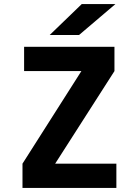

<svg xmlns="http://www.w3.org/2000/svg" viewBox="-20 -932 690 952"><path d="M91.5 0V-120.5L383.5 -579.5H99.5V-700H547.5V-579.5L253.5 -120.5H557V0ZM372 -758.5H226.5L385.5 -912H552.5Z"/></svg>

Font: Trispace
Style: Bold
Weight: 700
Designer: Tyler Finck
Foundry: Etcetera Type Company
Version: Version 1.210; ttfautohint (v1.8.3)